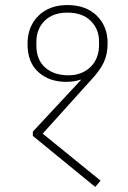

<svg xmlns="http://www.w3.org/2000/svg" viewBox="-20 -729 505 760"><path d="M110 -191V-208L300 -412L299 -414Q289 -410 273.5 -407.5Q258 -405 242 -405Q175 -405 132 -443.5Q89 -482 89 -555Q89 -624 132 -666.5Q175 -709 247 -709Q320 -709 363 -667Q406 -625 406 -558Q406 -514 390.5 -481.5Q375 -449 340 -412L149 -200L378 -14L357 11ZM251 -431Q280 -431 302.5 -440.5Q325 -450 340.5 -466Q356 -482 364 -503.5Q372 -525 372 -549V-565Q372 -614 339 -646.5Q306 -679 247 -679Q189 -679 156.5 -646.5Q124 -614 124 -563V-548Q124 -493 158.5 -462Q193 -431 251 -431Z"/></svg>

Font: IBM Plex Sans Devanagari ExtraLight
Style: Regular
Weight: 200
Designer: Mike Abbink, Paul van der Laan, Pieter van Rosmalen, Erin McLaughlin
Foundry: Bold Monday
Version: Version 1.1